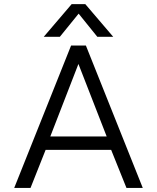

<svg xmlns="http://www.w3.org/2000/svg" viewBox="-20 -923 771 943"><path d="M194.8 -742.2 332 -902.8H398.9L536.1 -742.2H458L366.2 -856L273.9 -742.2ZM49.8 0 329.1 -699.2H401.9L681.2 0H601.1L525.9 -187H204.1L129.9 0ZM227.1 -252.9H503.9L365.2 -608.9Z"/></svg>

Font: Prompt Light
Style: Regular
Weight: 300
Designer: Katatrad Team
Foundry: CadsonDemak
Version: Version 1.000;PS 001.000;hotconv 1.0.88;makeotf.lib2.5.64775